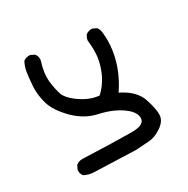

<svg xmlns="http://www.w3.org/2000/svg" viewBox="-131 -547 762 780"><g transform="rotate(-30 250.0 -156.5)"><path d="M341.3 -364.3Q344.2 -338.9 344.2 -323.7Q344.2 -308.6 343.5 -297.4Q342.8 -286.1 339.8 -271.5Q333.5 -239.7 318.4 -208.5Q301.3 -174.3 273.4 -147.9L272 -147H270Q222.7 -151.4 175.3 -188Q143.6 -212.9 136.2 -234.9Q128.4 -259.8 124.5 -287.6Q122.6 -301.3 122.6 -314.9Q122.6 -328.6 124.5 -341.3Q128.4 -367.2 136.2 -390.6Q136.7 -393.1 136.7 -395.5Q136.7 -411.1 127.9 -421.4L110.4 -430.2Q107.9 -430.7 105.5 -430.7Q89.4 -430.7 77.6 -421.9Q66.4 -401.4 62.7 -377.7Q59.1 -354 56.2 -315.9Q55.7 -308.6 55.7 -302.2Q55.7 -295.9 56.2 -286.6Q56.6 -277.3 58.8 -263.7Q61 -250 64.9 -235.4Q76.7 -191.4 125 -142.6Q171.4 -96.7 228 -84.5Q297.9 -69.3 340.8 -34.7Q371.1 -10.3 371.1 15.1Q371.1 26.4 364 33.4Q356.9 40.5 345.5 43.7Q334 46.9 316.9 47.4Q310.5 47.4 302.2 47.4Q244.1 47.4 85.9 41.5H85.4Q83 41.5 80.6 41.5Q64.5 41.5 52.2 51.8L43.5 69.3Q43 72.3 43 76.7Q43 81.1 44.9 87.6Q46.9 94.2 51.8 100.1Q71.8 110.8 95.7 111.8L290 118.7L351.1 114.7Q380.4 112.8 410.6 92.3Q440.4 71.8 442.9 46.9Q443.4 43 443.4 38.6Q443.4 13.2 429.2 -31.2Q413.6 -83 348.6 -116.2L344.2 -118.7L347.2 -122.6Q394.5 -193.8 407.7 -272.9Q412.1 -298.3 412.1 -324.2Q412.1 -338.9 410.6 -354.5Q410.6 -374 400.4 -388.2L382.8 -397Q379.9 -397.5 377.7 -397.5Q375.5 -397.5 372.3 -397.2Q369.1 -397 365.2 -395.5Q357.9 -393.6 351.6 -388.7Q343.3 -377.9 341.3 -364.3Z"/></g></svg>

Font: Bakudai
Style: Light
Weight: 300
Version: Version 1.48